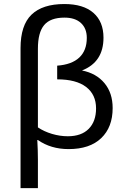

<svg xmlns="http://www.w3.org/2000/svg" viewBox="-20 -745 640 972"><path d="M550.3 -197.8Q550.3 -101.1 492.4 -45.7Q434.6 9.8 327.1 9.8Q237.8 9.8 171.9 -36.1H168.9Q171.9 19.5 171.9 62.5V207.5H84V-501.5Q84 -617.2 139.6 -670.9Q195.3 -724.6 305.7 -724.6Q401.9 -724.6 452.9 -679.9Q503.9 -635.3 503.9 -554.2Q503.9 -430.7 395 -388.2Q467.3 -374 508.8 -324.2Q550.3 -274.4 550.3 -197.8ZM419.4 -553.2Q419.4 -601.1 389.9 -628.4Q360.4 -655.8 306.6 -655.8Q234.9 -655.8 203.4 -617.9Q171.9 -580.1 171.9 -498.5V-100.1Q203.1 -79.1 243.4 -67.1Q283.7 -55.2 323.2 -55.2Q392.1 -55.2 429.2 -92.8Q466.3 -130.4 466.3 -196.3Q466.3 -266.1 416 -304.7Q365.7 -343.3 269.5 -343.3V-412.6Q343.3 -418 381.3 -453.6Q419.4 -489.3 419.4 -553.2Z"/></svg>

Font: Cousine
Style: Regular
Weight: 400
Monospace: yes
Designer: Steve Matteson
Foundry: Monotype Imaging Inc.
Version: Version 1.21